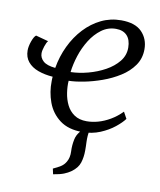

<svg xmlns="http://www.w3.org/2000/svg" viewBox="-89 -636 789 946"><g transform="rotate(10 306.0 -163.0)"><path d="M241.5 240 235.5 212.5Q258 202.5 273.2 192.8Q288.5 183 298 166.5Q311 144.5 309.5 113.8Q308 83 314.5 52.5Q319 31.5 333 14Q347 -3.5 355 -14.5L405 -47Q385.5 -24.5 380.2 -1Q375 22.5 376 53.5Q376.5 65 376.8 76Q377 87 377 97Q377 131 368 158.8Q359 186.5 329.5 208Q313.5 219.5 294.2 227Q275 234.5 241.5 240ZM103.5 -401.5Q96.5 -394.5 89.2 -372.8Q82 -351 82 -337.5Q82 -315 100.2 -298.5Q118.5 -282 161 -278Q171 -337 196 -389.2Q221 -441.5 258 -481Q295 -520.5 341.2 -543Q387.5 -565.5 441 -565.5Q511 -565.5 544.5 -531Q578 -496.5 578 -444.5Q578 -398.5 553.2 -363.2Q528.5 -328 488.5 -302.8Q448.5 -277.5 402.2 -261Q356 -244.5 312.2 -236Q268.5 -227.5 237 -227Q235 -198.5 239.8 -166.8Q244.5 -135 258 -107.5Q271.5 -80 296.2 -63Q321 -46 358.5 -46Q386 -46 415.8 -54.2Q445.5 -62.5 475.5 -80Q505.5 -97.5 532 -124.5L550 -91.5Q535.5 -71.5 506 -47.8Q476.5 -24 435.8 -7Q395 10 347 10Q277 10 234 -22.2Q191 -54.5 172.2 -105.5Q153.5 -156.5 155 -211.5Q155 -217.5 155.2 -222.8Q155.5 -228 156 -233Q115 -236 82.2 -248Q49.5 -260 30.8 -282.8Q12 -305.5 12 -339.5Q12 -360 21.2 -385.8Q30.5 -411.5 40.5 -418.5ZM423 -519.5Q383 -519.5 350.8 -495.8Q318.5 -472 295 -434.5Q271.5 -397 257.5 -353.8Q243.5 -310.5 239 -271Q280.5 -272 325.8 -284Q371 -296 410 -317.5Q449 -339 473.5 -369.2Q498 -399.5 498 -438.5Q497.5 -478.5 478 -499Q458.5 -519.5 423 -519.5Z"/></g></svg>

Font: Merriweather 24pt Light
Style: Italic
Weight: 300
Italic angle: -7.8°
Version: Version 2.101